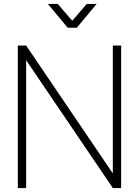

<svg xmlns="http://www.w3.org/2000/svg" viewBox="-20 -950 702 970"><path d="M322 -810H368L468 -930H418L345 -845L272 -930H222ZM112 0V-646L550 0H592V-720H550V-74L112 -720H70V0Z"/></svg>

Font: Vela Sans ExtLt
Style: Regular
Weight: 200
Designer: Principal design: Mikhail Sharanda - project Manrope.
Design modification: Ravid Balaliev
Foundry: Mikhail Sharanda
Version: Version 1.001